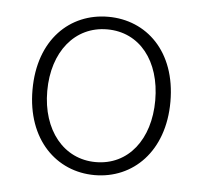

<svg xmlns="http://www.w3.org/2000/svg" viewBox="-37 -845 469 441"><g transform="rotate(5 197.5 -624.5)"><path d="M196 -442C284 -442 355 -510 355 -625C355 -741 284 -807 196 -807C108 -807 37 -741 37 -625C37 -510 108 -442 196 -442ZM196 -472C122 -472 71 -535 71 -625C71 -716 122 -778 196 -778C271 -778 320 -716 320 -625C320 -535 271 -472 196 -472Z"/></g></svg>

Font: Source Han Sans JP VF
Style: Regular
Weight: 250
Designer: Ryoko NISHIZUKA 西塚涼子 (kana, bopomofo & ideographs); Paul D. Hunt (Latin, Greek & Cyrillic); Sandoll Communications 산돌커뮤니
Foundry: Adobe
Version: Version 2.004;hotconv 1.0.118;makeotfexe 2.5.65603